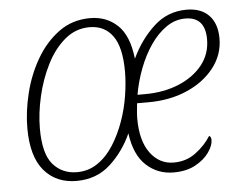

<svg xmlns="http://www.w3.org/2000/svg" viewBox="-44 -600 844 663"><g transform="rotate(-5 377.5 -268.0)"><path d="M196 10Q125 10 83.5 -39Q42 -88 42 -186Q42 -244 57.5 -307Q73 -370 104.5 -424Q136 -478 182.5 -512Q229 -546 291 -546Q347 -546 385.5 -510Q424 -474 433 -393Q463 -457 511 -501.5Q559 -546 625 -546Q675 -546 702.5 -517.5Q730 -489 730 -437Q730 -381 695 -336Q660 -291 600.5 -265Q541 -239 466 -239Q456 -239 446 -239Q436 -239 427 -239Q426 -230 424.5 -214Q423 -198 423 -186Q423 -109 454.5 -66.5Q486 -24 536 -24Q579 -24 612 -48.5Q645 -73 665 -105Q672 -102 672 -90Q672 -71 655.5 -47.5Q639 -24 608 -7Q577 10 532 10Q477 10 437.5 -26.5Q398 -63 388 -138Q360 -76 312.5 -33Q265 10 196 10ZM457 -268Q522 -268 574 -289.5Q626 -311 656.5 -349Q687 -387 687 -438Q687 -516 618 -516Q583 -516 552.5 -495Q522 -474 497.5 -438.5Q473 -403 456 -358.5Q439 -314 431 -268ZM200 -20Q240 -20 272 -42Q304 -64 327 -100.5Q350 -137 365.5 -180.5Q381 -224 388 -269Q395 -314 395 -352Q395 -436 366.5 -475.5Q338 -515 286 -515Q238 -515 200.5 -483.5Q163 -452 137.5 -401.5Q112 -351 98.5 -292.5Q85 -234 85 -181Q85 -93 117 -56.5Q149 -20 200 -20Z"/></g></svg>

Font: Noto Serif SemiCondensed ExtraLight
Style: Italic
Weight: 200
Width: 4
Italic angle: -12°
Designer: Monotype Design Team
Foundry: Monotype Imaging Inc.
Version: Version 2.013